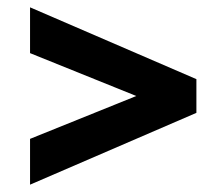

<svg xmlns="http://www.w3.org/2000/svg" viewBox="-20 -597 604 524"><path d="M62 -452V-577L516 -381V-289L62 -93V-218L352 -335Z"/></svg>

Font: Outfit Semi Bold
Style: Regular
Weight: 600
Designer: Rodrigo Fuenzalida
Foundry: fragTYPE
Version: Version 1.000